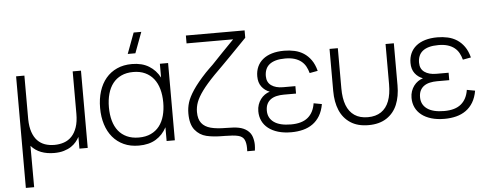

<svg xmlns="http://www.w3.org/2000/svg" viewBox="-60 -934 3391 1337"><g transform="rotate(-5 1636.0 -266.0)"><path d="M523.5 -540V0H465.5V-82Q456.5 -65 442.2 -47.8Q428 -30.5 406.8 -16.5Q385.5 -2.5 356.2 6.2Q327 15 288 15Q238 15 197.2 -0.5Q156.5 -16 127.5 -49L128 240H70V-540H128V-234.5Q129 -181.5 141.8 -144.8Q154.5 -108 176.5 -85Q198.5 -62 228.5 -51.5Q258.5 -41 294.5 -41Q330.5 -41 361.8 -51.8Q393 -62.5 416 -86.8Q439 -111 452.2 -149.8Q465.5 -188.5 465.5 -244V-540Z M911.5 -627.5H858L912 -772.5H965.5ZM1132.5 -540V0H1075V-96Q1047.5 -43.5 999.2 -14.2Q951 15 880 15Q821 15 775.2 -6Q729.5 -27 698 -64.5Q666.5 -102 650 -154.2Q633.5 -206.5 633.5 -269Q633.5 -333 650.2 -385.8Q667 -438.5 698.5 -476Q730 -513.5 775.8 -534.2Q821.5 -555 880 -555Q951 -555 999.2 -525.2Q1047.5 -495.5 1075 -443.5V-540ZM885 -499Q837 -499 801.2 -482.2Q765.5 -465.5 742 -435.2Q718.5 -405 706.8 -362.5Q695 -320 695 -269Q695 -217 706.8 -175Q718.5 -133 742.2 -103.2Q766 -73.5 801.8 -57.2Q837.5 -41 885 -41Q933.5 -41 969.2 -57.8Q1005 -74.5 1028.5 -104.8Q1052 -135 1063.5 -177Q1075 -219 1075 -269Q1075 -321 1063 -363.5Q1051 -406 1027 -436Q1003 -466 967.5 -482.5Q932 -499 885 -499Z M1628 120Q1628.5 108.5 1628.5 98.5Q1628.5 60.5 1617 38Q1605.5 15.5 1574.5 8Q1543.5 0.5 1480.5 0H1472Q1401.5 0 1353.8 -11.5Q1306 -23 1274.2 -62.2Q1242.5 -101.5 1242.5 -178Q1242.5 -217 1253.8 -253.8Q1265 -290.5 1297 -338.8Q1329 -387 1389.5 -451.5Q1401 -463 1412.5 -474.5Q1424 -486 1440.5 -501.5Q1471 -533.5 1514.5 -579Q1558 -624.5 1598 -665H1272.5V-720H1683V-668.5L1566 -548.5Q1537 -519 1508 -489.8Q1479 -460.5 1448.5 -430.5Q1391 -371.5 1359.5 -328.2Q1328 -285 1315.5 -251.2Q1303 -217.5 1303 -182.5Q1303 -132.5 1324.8 -104.8Q1346.5 -77 1388.2 -65.8Q1430 -54.5 1497.5 -54.5Q1552.5 -54.5 1584.5 -48Q1619 -41 1643 -22Q1667 -3 1675.8 25Q1684.5 53 1684.5 80.5Q1684.5 98.5 1681.5 120Z M1946 15Q1990 15 2028 5.2Q2066 -4.5 2095.8 -25.8Q2125.5 -47 2145.8 -80.5Q2166 -114 2174.5 -162L2117.5 -172.5Q2107.5 -108 2066.3 -73.8Q2025 -39.5 1948.5 -39.5Q1869.5 -39.5 1829 -68.8Q1788.5 -98 1788.5 -149.5Q1788.5 -177.5 1798.3 -196.8Q1808 -216 1825.3 -228Q1842.5 -240 1865.8 -245.2Q1889 -250.5 1915.5 -250.5H2001.5V-302.5H1915.5Q1864 -302.5 1833.3 -324.5Q1802.5 -346.5 1802.5 -390Q1802.5 -415.5 1810.8 -436Q1819 -456.5 1836.5 -470.8Q1854 -485 1881.3 -492.8Q1908.5 -500.5 1947 -500.5Q1985 -500.5 2012.3 -492Q2039.5 -483.5 2058.8 -468.2Q2078 -453 2089.8 -431.8Q2101.5 -410.5 2108.5 -384.5L2165.5 -395Q2153.5 -441 2131.8 -471.5Q2110 -502 2081 -520.8Q2052 -539.5 2017.3 -547.2Q1982.5 -555 1945 -555Q1896.5 -555 1859 -543.8Q1821.5 -532.5 1795.8 -511.5Q1770 -490.5 1756.5 -460.5Q1743 -430.5 1743 -393.5Q1743 -349.5 1764.3 -321Q1785.5 -292.5 1820 -279.5Q1801.5 -274 1785 -262.5Q1768.5 -251 1756 -234.2Q1743.5 -217.5 1736.3 -196.5Q1729 -175.5 1729 -150.5Q1729 -113.5 1743.5 -83Q1758 -52.5 1785.8 -30.8Q1813.5 -9 1853.8 3Q1894 15 1946 15Z M2261 -246V-540H2319V-259Q2319 -189 2337.2 -141.2Q2355.5 -93.5 2392.8 -68.2Q2430 -43 2486 -43Q2541.5 -43 2578.8 -68.2Q2616 -93.5 2634.2 -141.2Q2652.5 -189 2652.5 -259V-540H2710.5V-246Q2710.5 -168.5 2686.5 -111Q2662.5 -53.5 2612 -20.5Q2561.5 12.5 2486 12.5Q2410 12.5 2359.8 -20.5Q2309.5 -53.5 2285.2 -111Q2261 -168.5 2261 -246Z M3017 15Q3061 15 3099 5.2Q3137 -4.5 3166.8 -25.8Q3196.5 -47 3216.8 -80.5Q3237 -114 3245.5 -162L3188.5 -172.5Q3178.5 -108 3137.3 -73.8Q3096 -39.5 3019.5 -39.5Q2940.5 -39.5 2900 -68.8Q2859.5 -98 2859.5 -149.5Q2859.5 -177.5 2869.3 -196.8Q2879 -216 2896.3 -228Q2913.5 -240 2936.8 -245.2Q2960 -250.5 2986.5 -250.5H3072.5V-302.5H2986.5Q2935 -302.5 2904.3 -324.5Q2873.5 -346.5 2873.5 -390Q2873.5 -415.5 2881.8 -436Q2890 -456.5 2907.5 -470.8Q2925 -485 2952.3 -492.8Q2979.5 -500.5 3018 -500.5Q3056 -500.5 3083.3 -492Q3110.5 -483.5 3129.8 -468.2Q3149 -453 3160.8 -431.8Q3172.5 -410.5 3179.5 -384.5L3236.5 -395Q3224.5 -441 3202.8 -471.5Q3181 -502 3152 -520.8Q3123 -539.5 3088.3 -547.2Q3053.5 -555 3016 -555Q2967.5 -555 2930 -543.8Q2892.5 -532.5 2866.8 -511.5Q2841 -490.5 2827.5 -460.5Q2814 -430.5 2814 -393.5Q2814 -349.5 2835.3 -321Q2856.5 -292.5 2891 -279.5Q2872.5 -274 2856 -262.5Q2839.5 -251 2827 -234.2Q2814.5 -217.5 2807.3 -196.5Q2800 -175.5 2800 -150.5Q2800 -113.5 2814.5 -83Q2829 -52.5 2856.8 -30.8Q2884.5 -9 2924.8 3Q2965 15 3017 15Z"/></g></svg>

Font: Vela Sans Light
Style: Regular
Weight: 300
Designer: Principal design: Mikhail Sharanda - project Manrope.
Design modification: Ravid Balaliev
Foundry: Mikhail Sharanda
Version: Version 1.001